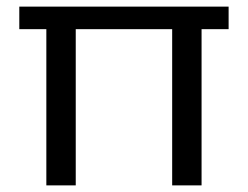

<svg xmlns="http://www.w3.org/2000/svg" viewBox="-20 -560 749 580"><path d="M208.8 -471.9V0H120V-471.9ZM670.6 -540V-471.9H38.3V-540ZM588.9 -471.9V0H500.1V-471.9Z"/></svg>

Font: Pathway Extreme 8pt Thin
Style: Regular
Weight: 100
Designer: Eduardo Rodriguez Tunni
Foundry: Eduardo Rodriguez Tunni
Version: Version 1.000